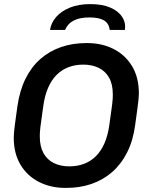

<svg xmlns="http://www.w3.org/2000/svg" viewBox="-20 -906 738 936"><path d="M298 10Q228 10 171 -18.5Q114 -47 80.5 -102Q47 -157 47 -236Q47 -257 53 -301.5Q59 -346 65 -389Q76 -465 104.5 -522.5Q133 -580 177 -618.5Q221 -657 277.5 -676.5Q334 -696 400 -696H406Q476 -696 533 -667.5Q590 -639 623.5 -584Q657 -529 657 -450Q657 -429 651 -385Q645 -341 639 -297Q629 -221 600 -163.5Q571 -106 527 -67.5Q483 -29 426.5 -9.5Q370 10 304 10ZM318 -95Q357 -95 390 -107.5Q423 -120 448 -145Q473 -170 489.5 -208Q506 -246 513 -297Q518 -334 521.5 -358.5Q525 -383 527 -399Q529 -415 529.5 -425.5Q530 -436 530 -445Q530 -495 512 -527Q494 -559 461.5 -575Q429 -591 386 -591Q347 -591 314 -578.5Q281 -566 256 -541Q231 -516 214.5 -478Q198 -440 191 -389Q186 -352 182.5 -327.5Q179 -303 177 -287Q175 -271 174.5 -260.5Q174 -250 174 -241Q174 -192 192 -159.5Q210 -127 242.5 -111Q275 -95 318 -95ZM224 -760Q229 -795 254 -823.5Q279 -852 321 -869Q363 -886 420 -886Q479 -886 518 -869Q557 -852 575.5 -823.5Q594 -795 589 -760H515Q511 -792 487 -806.5Q463 -821 416 -821Q370 -821 340.5 -806.5Q311 -792 297 -760Z"/></svg>

Font: Chivo Medium Medium
Style: Italic
Weight: 500
Italic angle: -8.05°
Version: Version 2.002